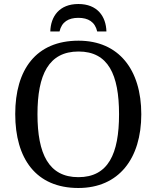

<svg xmlns="http://www.w3.org/2000/svg" viewBox="-20 -928 782 958"><path d="M231 -771H277C288 -819 322 -839 371 -839C420 -839 454 -819 465 -771H511C509 -846 466 -908 371 -908C276 -908 233 -846 231 -771ZM371 10C573 10 685 -137 685 -358C685 -580 573 -725 372 -725C159 -725 56 -580 56 -359C56 -137 159 10 371 10ZM371 -44C223 -44 167 -160 167 -358C167 -556 223 -671 372 -671C520 -671 574 -556 574 -358C574 -160 520 -44 371 -44Z"/></svg>

Font: Noto Serif
Style: Regular
Weight: 400
Designer: Monotype Design Team
Foundry: Monotype Imaging Inc.
Version: Version 2.015